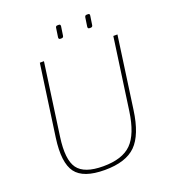

<svg xmlns="http://www.w3.org/2000/svg" viewBox="-154 -970 975 1095"><g transform="rotate(-20 333.5 -422.0)"><path d="M321 -856H330Q340 -856 339 -844L331 -791Q330 -778 318 -778H311Q300 -778 301 -790L309 -844Q310 -856 321 -856ZM498 -856H507Q518 -856 516 -844L508 -791Q507 -778 495 -778H488Q477 -778 478 -790L486 -844Q488 -856 498 -856ZM625 -690 564 -254Q544 -109 483 -48.5Q422 12 294 12Q164 12 118.5 -49.5Q73 -111 93 -256L154 -690H179L118 -254Q99 -120 138.5 -65.5Q178 -11 293 -11Q409 -11 464.5 -66.5Q520 -122 539 -256L600 -690Z"/></g></svg>

Font: Ezarion Thin
Style: Italic
Weight: 250
Italic angle: -8°
Designer: Natanael Gama
Version: Version 1.001;PS 001.001;hotconv 1.0.70;makeotf.lib2.5.58329